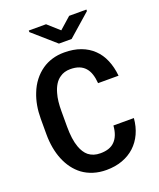

<svg xmlns="http://www.w3.org/2000/svg" viewBox="-165 -1013 931 1124"><g transform="rotate(-20 300.0 -451.5)"><path d="M555.2 -220.7H427.7Q425.3 -188.5 416 -164.6Q406.7 -140.6 391.1 -125Q375.5 -108.9 353 -101.3Q330.6 -93.8 301.8 -93.8Q278.8 -93.8 261 -99.6Q243.2 -105.5 228.5 -116.7Q215.3 -127.4 205.3 -143.1Q195.3 -158.7 188.5 -177.7Q179.2 -203.1 174.8 -235.4Q170.4 -267.6 170.4 -306.6V-404.3Q170.4 -434.6 173.3 -461.9Q176.3 -489.3 183.1 -512.2Q190.9 -541 204.6 -563.2Q218.3 -585.4 237.8 -598.1Q250.5 -607.4 266.8 -612.3Q283.2 -617.2 302.2 -617.2Q334 -617.2 356.7 -608.4Q379.4 -599.6 394.5 -582.5Q409.7 -565.4 417.7 -540.8Q425.8 -516.1 428.2 -484.4H555.7Q550.3 -539.1 531.7 -583Q513.2 -627 481.4 -657.2Q449.7 -688 404.8 -704.6Q359.9 -721.2 302.2 -721.2Q261.7 -721.2 227.1 -710.7Q192.4 -700.2 164.1 -680.7Q132.3 -658.7 108.2 -627.4Q84 -596.2 68.8 -556.6Q55.2 -522.9 48.3 -484.1Q41.5 -445.3 41.5 -403.3V-306.6Q41.5 -262.2 48.8 -221.7Q56.2 -181.2 70.3 -147Q84.5 -112.3 105.7 -83.7Q127 -55.2 154.3 -34.7Q183.6 -13.2 220.7 -1.5Q257.8 10.3 301.8 10.3Q356.4 10.3 401.4 -6.1Q446.3 -22.5 479 -52.7Q511.7 -83 531.2 -125.5Q550.8 -168 555.2 -220.7ZM331.5 -848.6 259.8 -912.6H152.3V-902.8L292 -780.3H371.1L511.2 -903.3V-912.6H403.8Z"/></g></svg>

Font: Roboto Mono SemiBold
Style: Regular
Weight: 600
Monospace: yes
Designer: Google
Version: Version 3.000